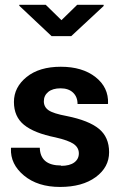

<svg xmlns="http://www.w3.org/2000/svg" viewBox="-20 -756 503 787"><path d="M230.5 -77.6V-76.2Q265.6 -76.2 284.4 -90.1Q303.2 -104 303.2 -127.4Q303.2 -150.9 282 -165.8Q260.7 -180.7 207 -192.9Q120.1 -210.4 78.6 -244.1Q37.1 -277.8 37.1 -338.1Q37.1 -398.4 89.1 -440.4Q141.1 -482.4 229.2 -482.4Q317.4 -482.4 371.3 -440.2Q425.3 -397.9 422.9 -332L421.9 -329.6H297.9Q297.9 -358.9 279.3 -376.5Q260.7 -394 228.3 -394Q195.8 -394 177.7 -379.2Q159.7 -364.3 159.7 -340.8Q159.7 -317.4 179.2 -304Q198.7 -290.5 253.9 -280.3Q343.8 -262.2 385.5 -228Q427.2 -193.8 427.2 -132.1Q427.2 -70.3 372.3 -30Q317.4 10.3 226.1 10.3Q134.8 10.3 78.4 -36.4Q22 -83 24.9 -147.5L25.4 -150.4H143.1Q145 -77.6 230.5 -77.6ZM404.8 -736.3V-731.4L272 -607.9H191.4L59.1 -732.4V-736.3H167.5L231.9 -673.3L296.4 -736.3Z"/></svg>

Font: Yantramanav
Style: Bold
Weight: 700
Version: Version 1.001;PS 1.0;hotconv 1.0.72;makeotf.lib2.5.5900; ttf